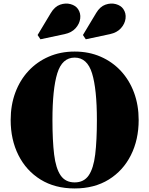

<svg xmlns="http://www.w3.org/2000/svg" viewBox="-20 -1050 839 1080"><path d="M598.5 -858 462.5 -829 446.5 -853 521 -977Q542.5 -1013 573.2 -1023.8Q604 -1034.5 632 -1026.8Q660 -1019 673.5 -999.5Q690 -975.5 686.2 -945.8Q682.5 -916 660.2 -891.2Q638 -866.5 598.5 -858ZM343.5 -858 207.5 -829 191.5 -853 266 -977Q287.5 -1013 318.2 -1023.8Q349 -1034.5 377 -1026.8Q405 -1019 418.5 -999.5Q435 -975.5 431.2 -945.8Q427.5 -916 405.2 -891.2Q383 -866.5 343.5 -858ZM400 10Q289 10 208.2 -40Q127.5 -90 83.8 -177Q40 -264 40 -375Q40 -458.5 66 -528.8Q92 -599 140 -650.8Q188 -702.5 254 -731.2Q320 -760 400 -760Q480 -760 546 -731.2Q612 -702.5 660 -650.8Q708 -599 734 -528.8Q760 -458.5 760 -375Q760 -264 716.2 -177Q672.5 -90 591.8 -40Q511 10 400 10ZM400 -726Q329.5 -726 302.2 -637.5Q275 -549 275 -375Q275 -259 284.5 -181Q294 -103 321 -63.5Q348 -24 400 -24Q452 -24 479 -63.5Q506 -103 515.5 -181Q525 -259 525 -375Q525 -549 497.8 -637.5Q470.5 -726 400 -726Z"/></svg>

Font: Bodoni* 06pt Fatface
Style: Regular
Weight: 900
Version: Version 2.3